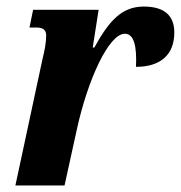

<svg xmlns="http://www.w3.org/2000/svg" viewBox="-20 -566 552 586"><path d="M27 0H177L215 -173C248 -323 312 -463 361 -463C389 -463 398 -425 395 -362C469 -362 512 -398 512 -467C512 -518 482 -546 419 -546C352 -546 313 -503 268 -421H263L281 -536H81L70 -482H91C109 -482 121 -476 121 -458C121 -436 116 -411 110 -387Z"/></svg>

Font: Noto Serif Condensed Extra
Style: Italic
Weight: 800
Width: 3
Italic angle: -12°
Designer: Monotype Design Team
Foundry: Monotype Imaging Inc.
Version: Version 1.901